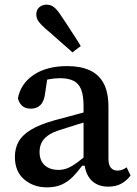

<svg xmlns="http://www.w3.org/2000/svg" viewBox="-20 -790 587 825"><path d="M181 15Q124 15 84 -19Q44 -53 44 -116Q44 -153 60 -181.5Q76 -210 113 -232.5Q150 -255 214 -273Q242 -281 270 -288Q298 -295 325.5 -303Q353 -311 381 -318V-276Q346 -266 311.5 -255Q277 -244 242 -233Q205 -222 185 -207Q165 -192 157.5 -174.5Q150 -157 150 -137Q150 -100 172 -80Q194 -60 231 -60Q254 -60 273 -68.5Q292 -77 313.5 -93Q335 -109 364 -134L370 -78H333Q314 -52 293.5 -31Q273 -10 246.5 2.5Q220 15 181 15ZM445 12Q399 12 372 -16Q345 -44 342 -97L339 -99V-335Q339 -380 328.5 -406Q318 -432 295.5 -443Q273 -454 238 -454Q214 -454 191 -449.5Q168 -445 144 -435L187 -477L174 -390Q170 -355 154 -339Q138 -323 113 -323Q88 -323 74.5 -336Q61 -349 57 -368Q69 -431 125 -468.5Q181 -506 269 -506Q325 -506 364.5 -488.5Q404 -471 425 -432.5Q446 -394 446 -330V-108Q446 -81 456.5 -69Q467 -57 485 -57Q497 -57 506.5 -61Q516 -65 524 -71L541 -36Q525 -14 501.5 -1Q478 12 445 12ZM327 -592 291 -565Q273 -582 254 -598Q235 -614 216 -631.5Q197 -649 176 -666Q154 -686 145 -699Q136 -712 136 -728Q136 -748 149 -759Q162 -770 180 -770Q198 -770 211.5 -759.5Q225 -749 241 -725Q257 -702 271.5 -679Q286 -656 300 -635Q314 -614 327 -592Z"/></svg>

Font: Source Serif 4 Medium
Style: Regular
Weight: 500
Designer: Frank Grießhammer
Foundry: Adobe Systems Incorporated
Version: Version 4.004;hotconv 1.0.116;makeotfexe 2.5.65601